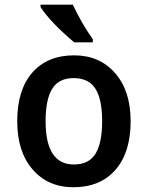

<svg xmlns="http://www.w3.org/2000/svg" viewBox="-20 -786 628 816"><path d="M292 9.8Q184.1 9.8 118.7 -65.7Q53.2 -141.1 53.2 -271Q53.2 -404.3 117.4 -477.5Q181.6 -550.8 294.9 -550.8Q403.3 -550.8 469.2 -475.3Q535.2 -399.9 535.2 -271Q535.2 -137.7 470.5 -64Q405.8 9.8 292 9.8ZM293.9 -86.9Q357.9 -86.9 386 -132.8Q414.1 -178.7 414.1 -271Q414.1 -363.8 385.5 -408.9Q356.9 -454.1 293 -454.1Q230 -454.1 201.9 -408.7Q173.8 -363.3 173.8 -271Q173.8 -86.9 293.9 -86.9ZM374.5 -606H295.4Q194.8 -690.9 152.3 -755.9V-766.1H289.6Q326.2 -687.5 374.5 -619.1Z"/></svg>

Font: Droid Sans TV
Style: Bold
Weight: 600
Version: Version 1.00